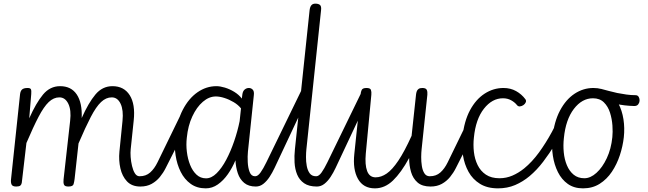

<svg xmlns="http://www.w3.org/2000/svg" viewBox="-20 -1024 3555 1054"><path d="M750.5 0Q704 0 677.2 -28.2Q650.5 -56.5 640.8 -100.2Q631 -144 635.5 -191L652.5 -360.5Q658.5 -419.5 642 -454.5Q625.5 -489.5 593.5 -489.5Q562 -489.5 534.8 -463.8Q507.5 -438 478.5 -382.2Q449.5 -326.5 411 -236.5L389.5 -41.5Q387.5 -25.5 383.8 -12.8Q380 0 355 0Q335 0 331 -11Q327 -22 329 -39.5L365 -360.5Q372 -419.5 355 -454.5Q338 -489.5 306 -489.5Q274.5 -489.5 247.5 -463.8Q220.5 -438 191.8 -383Q163 -328 125 -239L102 -41.5Q101 -30 99.5 -20.5Q98 -11 91.8 -5.5Q85.5 0 69 0Q48.5 0 43.5 -11.2Q38.5 -22.5 40.5 -39.5L90 -506Q92 -524.5 101.2 -532.8Q110.5 -541 131.5 -541Q146.5 -541 149.8 -533.8Q153 -526.5 151.5 -508L140.5 -374.5Q178 -459 216.2 -505Q254.5 -551 310 -551Q371 -551 401.5 -505.2Q432 -459.5 428.5 -376Q465.5 -459.5 503.8 -505.2Q542 -551 597.5 -551Q660.5 -551 692 -501.5Q723.5 -452 714 -362.5L697.5 -205Q695.5 -187 697.2 -162Q699 -137 704.8 -112.8Q710.5 -88.5 720.5 -72.5Q730.5 -56.5 745.5 -56.5Q759.5 -56.5 766.2 -47Q773 -37.5 773.5 -26.5Q773.5 -16.5 767.8 -8.2Q762 0 750.5 0ZM747 -56.5Q781 -56.5 804.2 -77Q827.5 -97.5 845 -133.5L990.5 -432.5Q993 -437 994.5 -437Q999.5 -437.5 1000.5 -426.2Q1001.5 -415 1000 -397.2Q998.5 -379.5 996 -359.5Q993.5 -337 988 -311Q982.5 -285 978.5 -277L889.5 -101.5Q876.5 -75.5 857.5 -52.2Q838.5 -29 812.2 -14.5Q786 0 750.5 0Q732.5 0 723.8 -9Q715 -18 715 -29Q715 -36 718.5 -42.2Q722 -48.5 729.2 -52.5Q736.5 -56.5 747 -56.5Z M1109.5 10Q1061 10 1026.8 -14.8Q992.5 -39.5 972 -80.5Q951.5 -121.5 944 -171.2Q936.5 -221 941.5 -271Q951 -359 983.5 -421.5Q1016 -484 1064.2 -517.5Q1112.5 -551 1168 -551Q1188.5 -551 1214.8 -543Q1241 -535 1266 -519.8Q1291 -504.5 1307.5 -483L1310.5 -506Q1313 -524 1323.2 -532.5Q1333.5 -541 1346 -541Q1358.5 -541 1367.2 -532Q1376 -523 1373.5 -502L1341 -191.5Q1338.5 -166 1340 -134.2Q1341.5 -102.5 1350.5 -79.5Q1359.5 -56.5 1379.5 -56.5Q1390 -56.5 1395 -47.2Q1400 -38 1400.5 -26.5Q1400.5 -16.5 1396.5 -8.2Q1392.5 0 1384.5 0Q1344.5 0 1320.5 -20Q1296.5 -40 1285.5 -72.8Q1274.5 -105.5 1272.5 -144Q1255.5 -103 1231 -68Q1206.5 -33 1175.8 -11.5Q1145 10 1109.5 10ZM1111 -45Q1141 -45 1169.2 -73Q1197.5 -101 1222 -147.2Q1246.5 -193.5 1265.5 -249Q1284.5 -304.5 1295.5 -359L1303 -429Q1287.5 -448.5 1262.8 -463.2Q1238 -478 1212 -486.2Q1186 -494.5 1165 -494.5Q1127.5 -494.5 1093.5 -465.2Q1059.5 -436 1035.8 -385Q1012 -334 1005.5 -268Q1001 -230 1005.8 -190.8Q1010.5 -151.5 1023.8 -118.5Q1037 -85.5 1058.8 -65.2Q1080.5 -45 1111 -45ZM1381 -56.5Q1395.5 -56.5 1410.2 -77Q1425 -97.5 1442.5 -133.5L1632 -523Q1633 -524.5 1633.5 -525Q1634 -525.5 1634.5 -525.5Q1637.5 -525.5 1640 -510.8Q1642.5 -496 1642 -475Q1641.5 -457 1638.5 -437.5Q1635.5 -418 1628.5 -402.5L1487 -101.5Q1475 -76 1459.8 -52.8Q1444.5 -29.5 1425.8 -14.8Q1407 0 1384.5 0Q1366.5 0 1357.8 -9Q1349 -18 1349 -29Q1349 -39.5 1357.2 -48Q1365.5 -56.5 1381 -56.5Z M1719.5 0Q1675.5 0 1649.5 -18Q1623.5 -36 1611.2 -65.8Q1599 -95.5 1597 -132Q1595 -168.5 1599 -205L1679.5 -967.5Q1681.5 -985.5 1689 -994.8Q1696.5 -1004 1711 -1004Q1728 -1004 1736.5 -996.8Q1745 -989.5 1742.5 -968L1662 -205Q1660 -187 1659.8 -162Q1659.5 -137 1664 -112.8Q1668.5 -88.5 1680.2 -72.5Q1692 -56.5 1714.5 -56.5Q1725.5 -56.5 1731.2 -46.8Q1737 -37 1737.5 -25.5Q1737.5 -15.5 1733.2 -7.8Q1729 0 1719.5 0ZM1716 -56.5Q1730.5 -56.5 1745.2 -77Q1760 -97.5 1777.5 -133.5L1967 -523Q1968 -524.5 1968.5 -525Q1969 -525.5 1969.5 -525.5Q1972.5 -525.5 1975 -510.8Q1977.5 -496 1977 -475Q1976.5 -457 1973.5 -437.5Q1970.5 -418 1963.5 -402.5L1822 -101.5Q1810 -76 1794.8 -52.8Q1779.5 -29.5 1760.8 -14.8Q1742 0 1719.5 0Q1701.5 0 1692.8 -9Q1684 -18 1684 -29Q1684 -39.5 1692.2 -48Q1700.5 -56.5 1716 -56.5Z M2343.5 0Q2298 0 2272.5 -22Q2247 -44 2236.5 -79.8Q2226 -115.5 2226 -156.5Q2182 -76 2137.2 -33Q2092.5 10 2038 10Q1974.5 10 1945.2 -41.8Q1916 -93.5 1925 -178.5L1959.5 -506.5Q1960.5 -519 1965.5 -530Q1970.5 -541 1992 -541Q2012.5 -541 2016.2 -530.5Q2020 -520 2018.5 -504L1988 -180.5Q1982.5 -119.5 1995.5 -85Q2008.5 -50.5 2042 -50.5Q2072.5 -50.5 2103 -71.5Q2133.5 -92.5 2167 -142.5Q2200.5 -192.5 2239.5 -278.5L2264 -506.5Q2265 -514.5 2267.8 -522.5Q2270.5 -530.5 2277.8 -535.8Q2285 -541 2298.5 -541Q2318.5 -541 2323 -530.2Q2327.5 -519.5 2326 -504L2294.5 -205Q2292.5 -187 2292.2 -162Q2292 -137 2295.8 -112.8Q2299.5 -88.5 2309.8 -72.5Q2320 -56.5 2338.5 -56.5Q2348.5 -56.5 2353.5 -47.2Q2358.5 -38 2359 -27.5Q2359.5 -17 2355.8 -8.5Q2352 0 2343.5 0ZM2340 -56.5Q2374 -56.5 2397.2 -77Q2420.5 -97.5 2438 -133.5L2583.5 -432.5Q2586 -437 2587.5 -437Q2592.5 -437.5 2593.5 -426.2Q2594.5 -415 2593 -397.2Q2591.5 -379.5 2589 -359.5Q2586.5 -337 2581 -311Q2575.5 -285 2571.5 -277L2482.5 -101.5Q2469.5 -75.5 2450.5 -52.2Q2431.5 -29 2405.2 -14.5Q2379 0 2343.5 0Q2325.5 0 2316.8 -9Q2308 -18 2308 -29Q2308 -36 2311.5 -42.2Q2315 -48.5 2322.2 -52.5Q2329.5 -56.5 2340 -56.5Z M2818.5 -446.5Q2806 -462.5 2786 -473.5Q2766 -484.5 2741 -484.5Q2681.5 -484.5 2636.5 -427.2Q2591.5 -370 2581.5 -269Q2577 -229.5 2581.5 -190Q2586 -150.5 2602 -117.8Q2618 -85 2647.5 -65.2Q2677 -45.5 2722 -45.5Q2734.5 -45.5 2740.8 -37.2Q2747 -29 2746.5 -19Q2746 -8 2738 1Q2730 10 2714 10Q2655 10 2615 -14.8Q2575 -39.5 2552.2 -80.5Q2529.5 -121.5 2521.5 -171.2Q2513.5 -221 2518.5 -271Q2528 -359 2560.2 -419Q2592.5 -479 2640.5 -510Q2688.5 -541 2744 -541Q2782.5 -541 2813 -524Q2843.5 -507 2864 -479.5Q2870 -471.5 2866.2 -462.5Q2862.5 -453.5 2853.5 -447.2Q2844.5 -441 2834.5 -440Q2824.5 -439 2818.5 -446.5ZM2722 -45.5Q2759 -45.5 2792.8 -60Q2826.5 -74.5 2857.5 -99.5Q2901 -135 2939 -187.2Q2977 -239.5 3009.8 -300Q3042.5 -360.5 3069.5 -420.5Q3072.5 -427 3076.5 -427Q3079 -426.5 3077.2 -397.8Q3075.5 -369 3065.5 -329.5Q3059.5 -305 3050 -279.2Q3040.5 -253.5 3027 -231.5Q2996.5 -182 2962 -136.5Q2927.5 -91 2887 -57Q2850.5 -26.5 2807.8 -8.2Q2765 10 2714 10Q2703.5 10 2698.5 2.2Q2693.5 -5.5 2694 -15Q2694 -26 2701 -35.8Q2708 -45.5 2722 -45.5Z M3180.5 10Q3131.5 10 3097.2 -14.2Q3063 -38.5 3042.8 -79Q3022.5 -119.5 3015 -169Q3007.5 -218.5 3012.5 -268.5Q3022 -356.5 3054.2 -417.2Q3086.5 -478 3134.2 -509.5Q3182 -541 3237.5 -541Q3286 -541 3320 -518Q3354 -495 3374.5 -456.2Q3395 -417.5 3402.5 -369.2Q3410 -321 3404.5 -270.5Q3399 -221.5 3382.8 -172Q3366.5 -122.5 3339 -81.2Q3311.5 -40 3272 -15Q3232.5 10 3180.5 10ZM3075.5 -266.5Q3071 -227 3074.8 -188Q3078.5 -149 3092 -116.8Q3105.5 -84.5 3129.2 -65Q3153 -45.5 3188 -45.5Q3221.5 -45.5 3254.2 -75Q3287 -104.5 3311 -155.5Q3335 -206.5 3341.5 -271Q3344.5 -298.5 3342 -334.8Q3339.5 -371 3328.8 -405.2Q3318 -439.5 3295.2 -462Q3272.5 -484.5 3235 -484.5Q3175 -484.5 3130.2 -426Q3085.5 -367.5 3075.5 -266.5ZM3462 -442Q3409.5 -443 3357.5 -454.5Q3333.5 -460 3309 -468Q3284.5 -476 3259.5 -485.5Q3251 -489 3250.5 -498.8Q3250 -508.5 3255 -518Q3259 -526.5 3266 -532.2Q3273 -538 3280 -536Q3298.5 -531 3321.2 -525Q3344 -519 3368.5 -513.5Q3393.5 -508.5 3419 -505Q3444.5 -501.5 3469 -501.5Q3481 -501.5 3486.5 -491.5Q3492 -481.5 3491 -470Q3490 -459 3483 -450.5Q3476 -442 3462 -442Z"/></svg>

Font: Edu SA Hand Cursive
Style: Regular
Weight: 400
Designer: Tina and Corey Anderson, Eben Sorkin, Mirko Velimirovic
Foundry: Google for Education
Version: Version 2.000